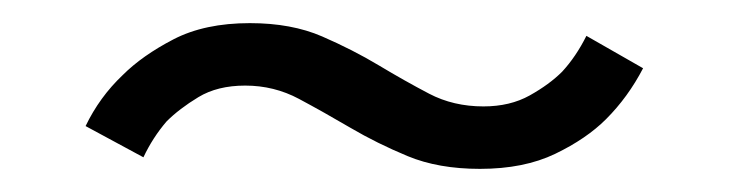

<svg xmlns="http://www.w3.org/2000/svg" viewBox="-20 -386 631 166"><path d="M395 -240Q359 -240 332.5 -251Q306 -262 283 -275.5Q260 -289 238.5 -300.5Q217 -312 192 -312Q168 -312 151.5 -302Q135 -292 124 -281Q112 -267 104 -250L54 -277Q66 -302 86 -321Q103 -338 130 -352Q157 -366 196 -366Q232 -366 258.5 -354.5Q285 -343 307.5 -329.5Q330 -316 351 -305Q372 -294 398 -294Q421 -294 438 -303.5Q455 -313 466 -324Q478 -337 487 -355L536 -327Q523 -302 504 -283Q487 -266 460 -253Q433 -240 395 -240Z"/></svg>

Font: Post Grotesk Light
Style: Light
Weight: 300
Version: Version 1.0